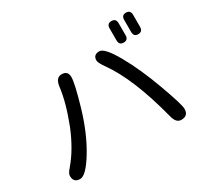

<svg xmlns="http://www.w3.org/2000/svg" viewBox="-153 -1010 1306 1222"><g transform="rotate(-30 500.0 -398.5)"><path d="M342.8 -649.4Q388.7 -649.4 388.7 -602.5Q388.7 -556.6 342.8 -400.4Q296.9 -244.1 227.1 -128.4Q157.2 -12.7 113.3 -12.7Q65.4 -12.7 65.4 -61.5Q65.4 -80.1 90.8 -108.4Q168 -198.2 222.7 -334Q279.3 -480.5 292 -586.9Q299.8 -649.4 342.8 -649.4ZM624 -656.2Q662.1 -656.2 728 -539.6Q793.9 -422.9 852.5 -261.7Q911.1 -100.6 911.1 -68.4Q911.1 -16.6 859.4 -16.6Q821.3 -16.6 807.6 -72.3Q724.6 -394.5 608.4 -555.7Q579.1 -596.7 579.1 -614.3Q579.1 -656.2 624 -656.2ZM861.3 -749Q861.3 -784.2 893.6 -784.2Q926.8 -784.2 926.8 -749V-661.1Q926.8 -626 893.6 -626Q861.3 -626 861.3 -661.1V-749ZM753.9 -749Q753.9 -784.2 787.1 -784.2Q820.3 -784.2 820.3 -749V-661.1Q820.3 -626 787.1 -626Q753.9 -626 753.9 -661.1V-749Z"/></g></svg>

Font: jf-openhuninn-1.0
Style: Regular
Weight: 400
Designer: [Kosugi Maru]
      Designed by Motoya company      

      [Varela Round]
      Joe Prince(Latin component); Avraham Co
Foundry: justfont CO.,LTD.
Version: 1.0